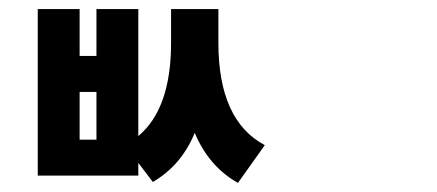

<svg xmlns="http://www.w3.org/2000/svg" viewBox="-20 -797 960 422"><path d="M192 -490V-595H155V-490ZM460 -777V-703Q460 -532 562 -478L503 -395Q439 -431 408 -505Q379 -434 316 -397L284 -439V-411H63V-777H155V-674H192V-777H284V-498Q356 -558 356 -703V-777Z"/></svg>

Font: Noto Sans Korean Bold
Style: Bold
Weight: 700
Designer: Ryoko NISHIZUKA  (kana & ideographs); Paul D. Hunt (Latin, Greek & Cyrillic); Wenlong ZHANG  (bopomofo); Sandoll Communi
Foundry: Adobe Systems Incorporated
Version: Version 1.000;PS 1;hotconv 1.0.78;makeotf.lib2.5.61930